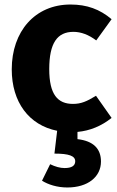

<svg xmlns="http://www.w3.org/2000/svg" viewBox="-20 -568 519 850"><path d="M405 -144C364 -119 339 -108 303 -108C235 -108 198 -150 198 -262C198 -378 234 -427 305 -427C339 -427 373 -414 406 -389L474 -483C422 -527 365 -548 292 -548C135 -548 32 -429 32 -261C32 -116 108 -14 233 11L221 112C285 112 313 122 313 146C313 166 297 176 266 176C246 176 225 170 202 159L166 232C193 249 233 262 278 262C369 262 427 215 427 147C427 91 394 56 323 48V16C378 11 429 -10 474 -46Z"/></svg>

Font: Fira Sans
Style: Bold
Weight: 700
Designer: Carrois Corporate & Edenspiekermann AG
Foundry: Carrois Corporate GbR & Edenspiekermann AG
Version: Version 4.203